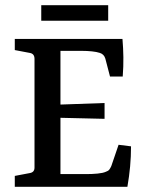

<svg xmlns="http://www.w3.org/2000/svg" viewBox="-20 -720 557 740"><path d="M404 -425 386 -494Q381 -511 365 -516Q353 -520 334.5 -522Q316 -524 294 -524H213V-317L383 -323V-262L213 -266V-49H313Q335 -49 356 -51Q377 -53 388 -58Q397 -61 401 -66Q405 -71 409 -80L437 -162L485 -156Q485 -117 481.5 -78.5Q478 -40 471 0H37V-42L95 -53Q113 -56 113 -74V-493Q113 -513 95 -516L37 -527V-570H452Q455 -535 455.5 -499.5Q456 -464 453 -425ZM139 -700H397V-640H139Z"/></svg>

Font: Yrsa Medium
Style: Regular
Weight: 500
Designer: Anna Giedrys (Yrsa+Rasa design), David Brezina (Yrsa art-direction, Rasa art-direction, design)
Foundry: Rosetta Type Foundry
Version: Version 2.004